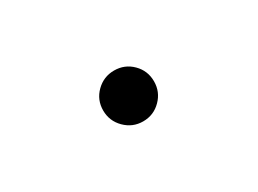

<svg xmlns="http://www.w3.org/2000/svg" viewBox="-24 -583 635 473"><g transform="rotate(-30 293.0 -346.5)"><path d="M293 -274.4Q263.2 -274.4 241.9 -295.7Q220.7 -316.9 220.7 -346.7Q220.7 -377 241.9 -397.9Q263.2 -418.9 293 -418.9Q323.2 -418.9 344.2 -397.9Q365.2 -377 365.2 -346.7Q365.2 -316.9 344.2 -295.7Q323.2 -274.4 293 -274.4Z"/></g></svg>

Font: Cascadia Mono PL
Style: Regular
Weight: 400
Monospace: yes
Designer: Aaron Bell
Foundry: Saja Typeworks
Version: Version 2102.003